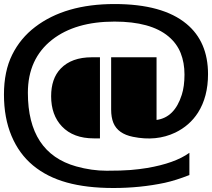

<svg xmlns="http://www.w3.org/2000/svg" viewBox="-70 -689 1056 956"><path d="M105 -554.7Q254.4 -668.9 500 -668.9Q739.7 -668.9 858.4 -570.3Q965.8 -481.4 965.8 -319.8Q965.8 -207 916 -128.4Q874.5 -63.5 802.7 -28.8Q708.5 16.1 591.8 -7.8Q517.1 -22.9 494.6 -77.1Q483.4 -104.5 483.4 -143.6V-403.8H709.5V-91.8Q799.3 -104 835 -216.8Q848.6 -258.8 848.6 -317.9Q848.6 -377 829.6 -424.8Q810.5 -472.7 768.6 -507.8Q680.2 -581.5 500 -581.5Q305.2 -581.5 189.5 -491.2Q68.8 -396.5 68.8 -227.1Q68.8 72.3 309.6 139.6Q386.7 161.1 460.9 161.1Q535.2 161.1 579.8 157.5Q624.5 153.8 662.1 147.5Q800.8 124 873 71.8V182.6Q805.7 209 750.5 221.2Q628.4 247.1 494.6 247.1Q360.8 247.1 262.5 219.7Q164.1 192.4 94.5 134.8Q24.9 77.1 -12.7 -12.5Q-50.3 -102.1 -50.3 -218Q-50.3 -334 -9.3 -416.5Q31.7 -499 105 -554.7ZM184.6 -210Q184.6 -253.4 196.3 -287.8Q208 -322.3 232.4 -347.7Q286.6 -403.8 387.2 -403.8H427.7V0H397.5Q294.9 0 238.3 -59.6Q184.6 -116.2 184.6 -210Z"/></svg>

Font: Plaster
Style: Regular
Weight: 400
Designer: Eben Sorkin
Foundry: Eben Sorkin
Version: Version 1.007